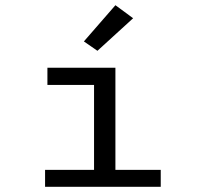

<svg xmlns="http://www.w3.org/2000/svg" viewBox="-20 -717 790 737"><path d="M153 0V-65H341V-391H162V-457H423V-65H597V0ZM354 -522 302 -558 423 -697 491 -647Z"/></svg>

Font: Inconsolata ExtraExpanded Thin
Style: Regular
Weight: 100
Width: 8
Monospace: yes
Designer: Raph Levien, Cyreal, Brenton Simpson
Foundry: Raph Levien, Cyreal, Google
Version: Version 3.100; ttfautohint (v1.8.4.7-5d5b)